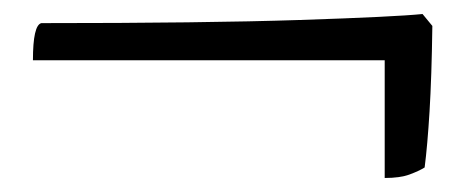

<svg xmlns="http://www.w3.org/2000/svg" viewBox="-20 -426 673 274"><path d="M529 -172V-340H27Q27 -390 39 -393Q272 -393 408 -397.5Q544 -402 583 -406L597 -389Q596 -316 593 -267Q590 -218 586 -187Q578 -182 564.5 -177Q551 -172 529 -172Z"/></svg>

Font: Texturina
Style: Regular
Weight: 400
Designer: Guillermo Torres Carreño
Foundry: Omnibus-Type
Version: Version 1.002; ttfautohint (v1.8.3)